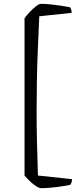

<svg xmlns="http://www.w3.org/2000/svg" viewBox="-20 -817 423 1002"><path d="M196 165Q184 165 168 154.5Q152 144 136 128.5Q120 113 108 99V-722Q120 -738 136 -755Q152 -772 168 -784.5Q184 -797 196 -797Q218 -797 245.5 -794Q273 -791 300 -787Q327 -783 346 -779Q348 -776 351 -768Q354 -760 354 -750L185 -732Q181 -643 177.5 -561Q174 -479 172.5 -397.5Q171 -316 171 -230Q171 -160 173 -75.5Q175 9 178 99L356 118Q356 129 352.5 137Q349 145 346 148Q325 152 298.5 156Q272 160 244.5 162.5Q217 165 196 165Z"/></svg>

Font: Texturina Medium 12pt Light
Style: Regular
Weight: 300
Version: Version 1.002